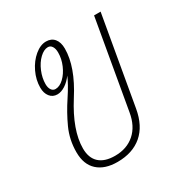

<svg xmlns="http://www.w3.org/2000/svg" viewBox="-140 -673 751 789"><g transform="rotate(-30 236.0 -278.0)"><path d="M442 -560 369 -142Q356 -67 311 -28.5Q266 10 194 10Q134 10 100.5 -20.5Q67 -51 67 -109Q67 -168 90.5 -219.5Q114 -271 146 -319Q179 -369 192 -401Q176 -379 156.5 -366.5Q137 -354 119 -354Q97 -354 84 -370.5Q71 -387 71 -413Q71 -450 88 -485.5Q105 -521 132 -543.5Q159 -566 186 -566Q211 -566 225 -549Q239 -532 239 -502Q239 -416 169 -307Q98 -195 98 -109Q98 -64 123.5 -40.5Q149 -17 198 -17Q254 -17 291 -49.5Q328 -82 338 -142L411 -560ZM207 -502Q207 -520 200 -531Q193 -542 181 -542Q162 -542 142 -523Q122 -504 109.5 -474Q97 -444 97 -415Q97 -398 104 -387.5Q111 -377 123 -377Q143 -377 162.5 -395.5Q182 -414 194.5 -443Q207 -472 207 -502Z"/></g></svg>

Font: KoHo ExtraLight
Style: Italic
Weight: 275
Italic angle: -10°
Version: Version 1.000; ttfautohint (v1.6)